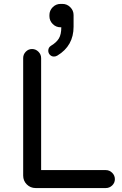

<svg xmlns="http://www.w3.org/2000/svg" viewBox="-20 -951 616 971"><path d="M515.1 0H160.2Q133.8 0 115.5 -18.3Q97.2 -36.6 97.2 -63V-657.2Q97.2 -675.8 110.4 -689.5Q123.5 -703.1 142.1 -703.1Q160.6 -703.1 174.3 -689.5Q188 -675.8 188 -657.2V-90.8H515.1Q533.7 -90.8 547.4 -77.1Q561 -63.5 561 -44.9Q561 -26.4 547.4 -13.2Q533.7 0 515.1 0ZM352.1 -875V-815.9Q352.1 -719.2 270 -669.9Q261.7 -665 252.9 -665Q240.7 -665 232.4 -673.8Q224.1 -682.6 224.1 -694.8Q224.1 -711.4 238.8 -720.2Q265.6 -736.3 277.8 -756.6Q290 -776.9 290 -813H286.1Q263.2 -813 246.6 -829.6Q230 -846.2 230 -869.1V-875Q230 -897.9 246.6 -914.6Q263.2 -931.2 286.1 -931.2H295.9Q318.8 -931.2 335.4 -914.6Q352.1 -897.9 352.1 -875Z"/></svg>

Font: Aka-Acid-Varela
Style: Regular
Weight: 400
Designer: Joe Prince, Avraham Cornfeld, Cyberella
Foundry: Joe Prince, Avraham Cornfeld, Cyberella
Version: Version 2.000; ttfautohint (v1.5.33-1714) -l 8 -r 50 -G 200 